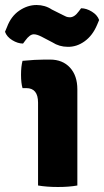

<svg xmlns="http://www.w3.org/2000/svg" viewBox="-69 -741 416 767"><path d="M240 -384V0Q207 6 162.5 6Q118 6 83 0V-331Q83 -389 36 -389H21Q15 -409 15 -442.5Q15 -476 21 -498Q73 -503 109 -503H131Q181 -503 210.5 -471Q240 -439 240 -384ZM140 -572 96 -595Q78 -604 66 -604Q50 -604 32 -579L23 -567Q2 -567 -20 -580.5Q-42 -594 -49 -614L-41 -633Q-25 -676 8 -698.5Q41 -721 77 -721Q111 -721 138 -703L182 -681Q189 -677 195.5 -674.5Q202 -672 209 -672Q228 -671 246 -696L255 -708Q276 -708 298 -694.5Q320 -681 327 -661L319 -642Q301 -599 269 -576Q237 -553 201 -554Q168 -554 140 -572Z"/></svg>

Font: Signika
Style: Bold
Weight: 700
Designer: Anna Giedrys
Foundry: Anna Giedrys
Version: Version 1.001